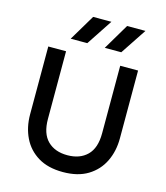

<svg xmlns="http://www.w3.org/2000/svg" viewBox="-136 -1048 1012 1168"><g transform="rotate(15 370.0 -464.0)"><path d="M369.5 15Q276 15 213.2 -23Q150.5 -61 118.8 -126.2Q87 -191.5 87 -273V-700H199V-274Q199 -181.5 245 -136.2Q291 -91 369.5 -91Q448 -91 494 -136.2Q540 -181.5 540 -274V-700H652.5V-273Q652.5 -192 620.8 -126.8Q589 -61.5 526.2 -23.2Q463.5 15 369.5 15ZM421 -781 518 -944.5H633.5L525 -781ZM206.5 -781 304 -944.5H419L311 -781Z"/></g></svg>

Font: Geologica Cursive
Style: Regular
Weight: 400
Designer: Sindre Bremnes, Frode Helland
Foundry: Monokrom Skriftforlag AS
Version: Version 1.010;gftools[0.9.28]